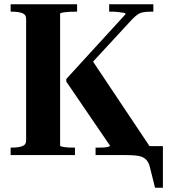

<svg xmlns="http://www.w3.org/2000/svg" viewBox="-20 -730 800 904"><path d="M30 0V-35H38Q65 -35 84 -41.5Q103 -48 103 -69V-641Q103 -662 84 -668.5Q65 -675 38 -675H30V-710H343V-675H333Q321 -675 308.5 -674.5Q296 -674 285.5 -672.5Q275 -671 269 -669.5Q263 -668 263 -665V-45Q263 -42 268.5 -40.5Q274 -39 283 -37.5Q292 -36 302.5 -35.5Q313 -35 324 -35H333V0ZM430 0V-35H441Q453 -35 466.5 -35.5Q480 -36 489 -38.5Q498 -41 498 -44L292 -346V-358L571 -663Q572 -668 561 -670Q550 -672 535.5 -673.5Q521 -675 508 -675H494V-710H702V-675H690Q667 -675 652.5 -672Q638 -669 627 -661Q616 -653 603 -640L386 -405L404 -461L684 -42V0ZM568 0H550V-42H747V154H710L686 58Q680 33 667 20.5Q654 8 631 4Q608 0 568 0Z"/></svg>

Font: Roboto Serif 144pt SemiBold
Style: Regular
Weight: 600
Version: Version 1.008